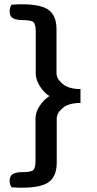

<svg xmlns="http://www.w3.org/2000/svg" viewBox="-20 -735 454 897"><path d="M147 -391V-587Q147 -619 137.5 -630Q128 -641 88 -641Q55 -641 40 -650Q25 -659 25 -683Q25 -697 33 -713Q57 -715 80 -715Q175 -715 209.5 -687Q244 -659 244 -598V-393Q244 -367 272.5 -343Q301 -319 356 -319V-254Q301 -254 273 -230.5Q245 -207 245 -181V25Q245 86 210 114Q175 142 80 142Q57 142 33 140Q25 124 25 111Q25 87 40 78Q55 69 88 69Q128 69 137 58Q146 47 146 14V-183Q146 -211 165.5 -240.5Q185 -270 211 -286Q186 -301 166.5 -332Q147 -363 147 -391Z"/></svg>

Font: Overlock
Style: Bold
Weight: 700
Designer: Dario Muhafara
Foundry: Dario Manuel Muhafara
Version: Version 1.001